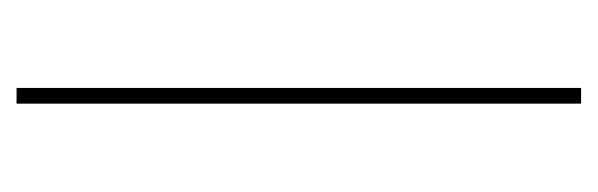

<svg xmlns="http://www.w3.org/2000/svg" viewBox="-259 -445 704 226"><g transform="rotate(-90 93.0 -332.0)"><path d="M102.5 0H84V-664.5H102.5Z"/></g></svg>

Font: Anek Malayalam Medium Thin
Style: Regular
Weight: 250
Version: Version 1.003